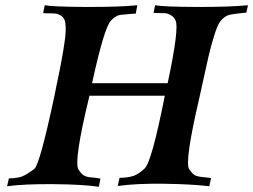

<svg xmlns="http://www.w3.org/2000/svg" viewBox="-20 -712 968 734"><path d="M928 -692 922 -664Q869 -659 853 -654Q837 -649 822 -630Q812 -618 799 -576.5Q786 -535 777.5 -497.5Q769 -460 757 -405.5Q745 -351 743 -342Q685 -93 703 -66Q714 -49 723.5 -43Q733 -37 755 -35Q777 -33 787 -31L780 0Q715 -8 608.5 -9.5Q502 -11 430 -1L437 -32Q472 -33 491.5 -40Q511 -47 533 -68Q560 -93 610 -346H322Q261 -95 280 -64Q291 -47 301 -41Q311 -35 332 -33.5Q353 -32 364 -29L358 2Q297 -7 185.5 -8Q74 -9 7 0L14 -30Q48 -31 64.5 -37.5Q81 -44 111 -66Q132 -82 188 -345Q188 -347 195 -380Q202 -413 208.5 -445.5Q215 -478 222.5 -522.5Q230 -567 231 -591.5Q232 -616 228 -633Q223 -646 212.5 -652.5Q202 -659 193 -660Q184 -661 168.5 -661Q153 -661 145 -662L151 -692Q182 -686 309 -685.5Q436 -685 505 -692L499 -660Q493 -660 481.5 -659Q470 -658 466 -657.5Q462 -657 454 -656.5Q446 -656 443.5 -655.5Q441 -655 435.5 -654Q430 -653 428 -651.5Q426 -650 422 -648Q418 -646 415.5 -644Q413 -642 410 -639Q407 -636 403 -632Q377 -601 332 -394H621Q666 -606 651 -634Q645 -647 634 -653.5Q623 -660 614.5 -661Q606 -662 590 -662Q574 -662 567 -663L573 -692Q603 -686 730 -685.5Q857 -685 928 -692Z"/></svg>

Font: GFS Artemisia
Style: Bold Italic
Weight: 700
Italic angle: -12°
Designer: Designed by Takis Katsoulidis and George D. Matthiopoulos.
Foundry: Designed by Takis Katsoulidis and George D. Matthiopoulos.
Version: Version 1.0